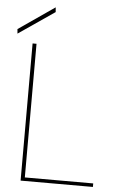

<svg xmlns="http://www.w3.org/2000/svg" viewBox="-67 -934 610 976"><g transform="rotate(5 238.5 -446.5)"><path d="M76 0V-700H96V-18H445V0ZM-5 -743 -7 -766 177 -893 179 -869Z"/></g></svg>

Font: DM Sans 18pt Thin
Style: Regular
Weight: 250
Designer: Colophon Foundry, Jonny Pinhorn
Foundry: Colophon Foundry
Version: Version 4.004;gftools[0.9.30]